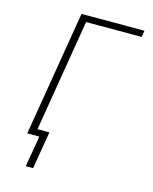

<svg xmlns="http://www.w3.org/2000/svg" viewBox="-133 -822 866 1090"><g transform="rotate(15 300.0 -276.5)"><path d="M126 182 157 0H86L208 -735H578L572 -697H245L136 -38H206L169 182Z"/></g></svg>

Font: Iosevka Curly XLtEx
Style: Italic
Weight: 200
Width: 7
Italic angle: -9°
Monospace: yes
Designer: Belleve Invis
Foundry: Belleve Invis
Version: Version 11.1.0; ttfautohint (v1.8.3)